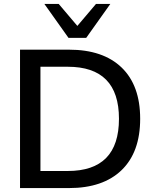

<svg xmlns="http://www.w3.org/2000/svg" viewBox="-20 -958 791 978"><path d="M82 0V-705H331Q505 -705 599.5 -614Q694 -523 694 -353Q694 -183 599.5 -91.5Q505 0 331 0ZM186 -87H325Q586 -87 586 -353Q586 -618 325 -618H186ZM329 -765 206 -938H279L374 -826L469 -938H542L419 -765Z"/></svg>

Font: Nunito Sans SemiBold
Style: Regular
Weight: 600
Designer: Vernon Adams
Foundry: Vernon Adams
Version: Version 3.101; ttfautohint (v1.8.4.7-5d5b);gftools[0.9.27]